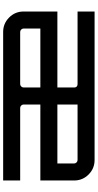

<svg xmlns="http://www.w3.org/2000/svg" viewBox="279 -899 620 1218"><g transform="rotate(-90 589.0 -290.0)"><path d="M995 -580Q1049 -580 1087 -542Q1125 -504 1125 -450V-236H643V-127Q645 -108 665 -108H1125V0H183Q129 0 91 -38Q53 -76 53 -130V-344H535V-450Q535 -459 528.5 -465.5Q522 -472 513 -472H53V-580ZM535 -108V-236H161V-130Q161 -121 167.5 -114.5Q174 -108 183 -108ZM643 -344H1017V-450Q1017 -459 1010.5 -465.5Q1004 -472 995 -472H665Q656 -472 649.5 -465.5Q643 -459 643 -450Z"/></g></svg>

Font: Orbitron
Style: Regular
Weight: 500
Designer: Matt McInerney
Foundry: Matt McInerney
Version: 1.000